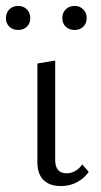

<svg xmlns="http://www.w3.org/2000/svg" viewBox="-32 -622 341 647"><path d="M-12 -561Q-12 -579 -0.5 -590.5Q11 -602 29 -602Q47 -602 58.5 -590.5Q70 -579 70 -561Q70 -543 58.5 -532Q47 -521 29 -521Q11 -521 -0.5 -532Q-12 -543 -12 -561ZM178 -561Q178 -579 189.5 -590.5Q201 -602 220 -602Q237 -602 248.5 -590.5Q260 -579 260 -561Q260 -543 248.5 -532Q237 -521 220 -521Q201 -521 189.5 -532Q178 -543 178 -561ZM94 -79V-408L154 -418V-88Q152 -38 193 -38Q207 -38 221 -45.5Q235 -53 245 -68L267 -43Q252 -21 227.5 -8Q203 5 174 5Q134 5 113.5 -16.5Q93 -38 94 -79Z"/></svg>

Font: Isabella Sans
Style: Regular
Weight: 400
Designer: Original fonts by Christian Thalmann (Catharsis Fonts), Modifications by Cristiano Sobral
Version: Version 0.002;July 12, 2020;FontCreator 13.0.0.2655 64-bit; 